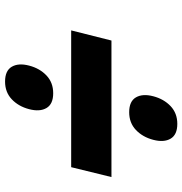

<svg xmlns="http://www.w3.org/2000/svg" viewBox="-1 -784 720 758"><g transform="rotate(90 359.0 -405.0)"><path d="M532 -650Q521 -608 493 -581.5Q465 -555 423 -555Q380 -555 364.5 -581.5Q349 -608 360 -650Q371 -692 399 -718.5Q427 -745 469 -745Q512 -745 527.5 -718.5Q543 -692 532 -650ZM640 -326H100L140 -485H679ZM411 -160Q400 -118 372 -91.5Q344 -65 302 -65Q259 -65 243.5 -91.5Q228 -118 239 -160Q250 -202 278 -228.5Q306 -255 348 -255Q391 -255 406.5 -228.5Q422 -202 411 -160Z"/></g></svg>

Font: TypoPRO Sinkin Sans
Style: 800 Black Italic
Weight: 900
Italic angle: -112°
Designer: Keith Bates
Foundry: K-Type
Version: Sinkin Sans (version 1.0)  by Keith Bates   •   © 2014   www